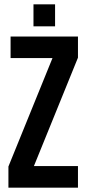

<svg xmlns="http://www.w3.org/2000/svg" viewBox="-20 -869 402 889"><path d="M19 -98 223 -600H29V-700H341V-602L137 -100H341V0H19ZM135 -849H235V-747H135Z"/></svg>

Font: kids-team
Style: team
Weight: 400
Designer: Ryoichi Tsunekawa, Thomas Gollenia, Laura Emeder
Foundry: Ryoichi Tsunekawa, Thomas Gollenia, Laura Emeder
Version: Version 2.000